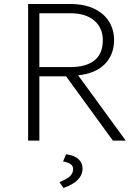

<svg xmlns="http://www.w3.org/2000/svg" viewBox="-20 -700 696 956"><path d="M120 0ZM309 -320H176V0H120V-680H330Q400 -680 449 -656.5Q498 -633 523 -592.5Q548 -552 548 -501Q548 -428 502 -381Q456 -334 369 -325L606 0H542ZM176 -366H330Q409 -366 450.5 -399.5Q492 -433 492 -500Q492 -561 449.5 -597.5Q407 -634 330 -634H176ZM276 207Q315 191 329.5 176.5Q344 162 344 141Q344 127 332.5 118Q321 109 294 104L309 68Q352 74 371.5 93Q391 112 391 139Q391 203 296 236Z"/></svg>

Font: Martel Sans ExtraLight
Style: Regular
Weight: 275
Designer: Dan Reynolds and Mathieu Réguer
Foundry: Dan Reynolds and Mathieu Réguer
Version: Version 1.002; ttfautohint (v1.1) -l 5 -r 5 -G 72 -x 0 -D la